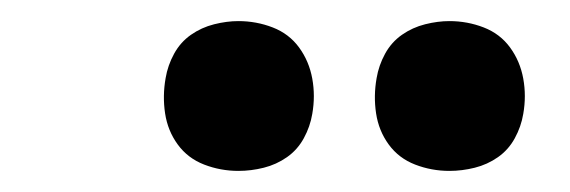

<svg xmlns="http://www.w3.org/2000/svg" viewBox="-20 -771 540 182"><path d="M406 -609Q389 -609 373.5 -615Q358 -621 348.5 -634Q339 -647 336.5 -663.5Q334 -680 337 -697Q339 -709 345 -720Q351 -731 361 -738Q371 -745 383 -748Q395 -751 406 -751Q423 -751 438.5 -745Q454 -739 463.5 -726Q473 -713 476 -696.5Q479 -680 476 -663Q474 -651 468 -640Q462 -629 452 -622Q442 -615 430 -612Q418 -609 406 -609ZM206 -609Q189 -609 173.5 -615Q158 -621 148.5 -634Q139 -647 136.5 -663.5Q134 -680 137 -697Q139 -709 145 -720Q151 -731 161 -738Q171 -745 183 -748Q195 -751 206 -751Q223 -751 238.5 -745Q254 -739 263.5 -726Q273 -713 276 -696.5Q279 -680 276 -663Q274 -651 268 -640Q262 -629 252 -622Q242 -615 230 -612Q218 -609 206 -609Z"/></svg>

Font: Iosevka Curly Slab Oblique
Style: Bold
Weight: 700
Italic angle: -9°
Monospace: yes
Designer: Belleve Invis
Foundry: Belleve Invis
Version: Version 11.1.0; ttfautohint (v1.8.3)